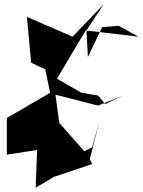

<svg xmlns="http://www.w3.org/2000/svg" viewBox="-20 -786 669 900"><path d="M473 -298 440 -338 362 -351 247 -417 385 -649 392 -519 459 -659 536 -665 629 -614 385 -643 466 -766 320 -614 106 -707 126 -492 192 -461 215 -351 12 -233V-61L154 -83L147 94L233 43L412 -17L401 -40L446 -218L412 -96L375 -77L258 -210L240 -342L440 -291L555 -338Z"/></svg>

Font: Asimov Silicon
Style: Regular
Weight: 400
Designer: Google
Version: Version 2.000980; 2014